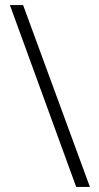

<svg xmlns="http://www.w3.org/2000/svg" viewBox="-20 -735 388 756"><path d="M71 -715 334 1H280L19 -715Z"/></svg>

Font: Noto Sans Lao Looped Condensed Light
Style: Regular
Weight: 300
Width: 3
Designer: Mark Frömberg, Ben Mitchell
Foundry: The Fontpad Ltd
Version: Version 1.002; ttfautohint (v1.8.4.7-5d5b)